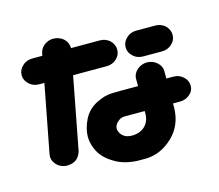

<svg xmlns="http://www.w3.org/2000/svg" viewBox="-92 -731 985 864"><g transform="rotate(-15 400.0 -299.5)"><path d="M43 -491.2Q43 -515.6 62 -533.7Q81.1 -551.8 108.4 -551.8H155.3L158.2 -565.4Q164.1 -589.8 186.5 -603.5Q209 -617.2 235.4 -612.3Q261.7 -607.4 277.3 -587.9Q289.1 -571.3 289.1 -551.8H422.9Q450.2 -551.8 469.7 -534.2Q488.3 -515.6 488.3 -491.2Q488.3 -466.8 469.2 -449.2Q450.2 -431.6 422.9 -431.6H266.6L202.1 -94.7Q186.5 -42 127.9 -45.9Q100.6 -49.8 84 -70.3Q67.4 -90.8 72.3 -116.2L132.8 -431.6H108.4Q81.1 -431.6 62.5 -449.2Q43 -466.8 43 -491.2ZM603.5 -401.4Q629.9 -400.4 648.4 -383.8Q667 -367.2 668 -345.7V-308.6H700.2Q727.5 -308.6 746.6 -291Q765.6 -273.4 765.6 -249Q765.6 -224.6 746.1 -209Q727.5 -192.4 700.2 -192.4H668V-173.8Q667 -92.8 613.3 -40.5Q559.6 11.7 491.2 15.6H448.2Q383.8 12.7 341.8 -13.7Q296.9 -40 277.8 -75.7Q258.8 -111.3 258.8 -146.5Q258.8 -182.6 278.3 -223.6Q297.9 -264.6 338.9 -286.1Q379.9 -307.6 417 -308.1Q454.1 -308.6 460 -308.6H536.1V-345.7Q537.1 -367.2 556.6 -384.3Q576.2 -401.4 603.5 -401.4ZM527.3 -491.2Q527.3 -515.6 546.4 -533.7Q565.4 -551.8 592.8 -551.8H680.7Q708 -551.8 727.5 -534.2Q746.1 -515.6 746.1 -491.2Q746.1 -466.8 727.1 -449.2Q708 -431.6 680.7 -431.6H592.8Q565.4 -431.6 546.9 -449.2Q527.3 -466.8 527.3 -491.2ZM516.6 -126Q537.1 -148.4 536.1 -185.5V-192.4H448.2Q429.7 -193.4 417.5 -185.1Q405.3 -176.8 399.4 -167Q393.6 -157.2 393.6 -146.5Q393.6 -140.6 399.4 -128.9Q405.3 -117.2 417.5 -109.4Q429.7 -101.6 448.2 -100.6H458Q495.1 -102.5 516.6 -126Z"/></g></svg>

Font: Nico Moji
Style: Regular
Weight: 400
Version: Version 1.02